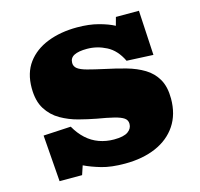

<svg xmlns="http://www.w3.org/2000/svg" viewBox="-86 -634 770 741"><g transform="rotate(-15 298.5 -264.0)"><path d="M64 14 50 -172 160 -178Q177 -148 199.5 -127.5Q222 -107 250 -97Q278 -87 309 -87Q348 -87 365 -99Q382 -111 382 -130Q382 -145 370 -153.5Q358 -162 332 -168.5Q306 -175 264 -182Q232 -188 195.5 -197.5Q159 -207 126.5 -225.5Q94 -244 73.5 -276.5Q53 -309 53 -361Q53 -421 82.5 -461Q112 -501 164 -521.5Q216 -542 282 -542Q330 -542 367.5 -532Q405 -522 429 -509L438 -542H530L540 -363L434 -368Q412 -414 375 -433Q338 -452 298 -452Q264 -452 246.5 -443Q229 -434 229 -414Q229 -400 240.5 -391Q252 -382 278 -375Q304 -368 345 -359Q388 -350 427 -339Q466 -328 496.5 -309.5Q527 -291 544.5 -260.5Q562 -230 562 -183Q562 -120 532.5 -76Q503 -32 450 -9Q397 14 326 14Q271 14 233 3Q195 -8 166 -22L154 14Z"/></g></svg>

Font: Literata Variable Black
Style: Regular
Weight: 900
Designer: Latin by Veronika Burian and Jose Scaglione. Greek by Irene Vlachou. Cyrillic by Vera Evstafieva.
Foundry: TypeTogether
Version: Version 3.021